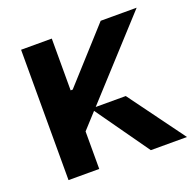

<svg xmlns="http://www.w3.org/2000/svg" viewBox="-102 -650 763 755"><g transform="rotate(-20 279.5 -272.5)"><path d="M556.8 0H405.5L248.6 -221.6L189.6 -157V0H61.1V-545.5H189.6V-328.8H198.2L394.2 -545.5H544.7L259.9 -233.7H385.7Z"/></g></svg>

Font: Riot Sans
Style: Bold
Weight: 600
Designer: Rasmus Andersson
Foundry: rsms
Version: Version 4.001